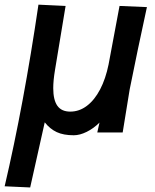

<svg xmlns="http://www.w3.org/2000/svg" viewBox="-45 -577 665 824"><path d="M120 -557 236.5 -551.5 191 -276.5Q183.5 -231.5 183.5 -198.5Q183.5 -148 201.2 -123Q219 -98 256.5 -98Q295.5 -98 328.2 -123Q361 -148 384.8 -193.5Q408.5 -239 421 -300.5L468 -551.5L585.5 -546.5Q571.5 -483.5 547 -366.5Q522.5 -249.5 511.5 -193L481.5 -8.5H372.5L382 -51Q357 -26 327.2 -11.2Q297.5 3.5 271.5 3.5Q227.5 3.5 198.5 -10Q169.5 -23.5 147 -52L84.5 227.5L-25 222.5Q57 -128.5 120 -557Z"/></svg>

Font: JuliaMono ExtraBold
Style: Italic
Weight: 800
Italic angle: -9°
Monospace: yes
Designer: cormullion
Foundry: corm
Version: Version 0.057; ttfautohint (v1.8.4)